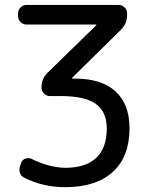

<svg xmlns="http://www.w3.org/2000/svg" viewBox="-20 -775 597 784"><path d="M87.9 -674.8Q74.2 -674.8 64 -685.1Q53.7 -695.3 53.7 -709V-720.7Q53.7 -734.4 64 -744.6Q74.2 -754.9 87.9 -754.9H464.8Q478.5 -754.9 488.8 -744.6Q499 -734.4 499 -720.7V-712.9Q499 -678.7 474.6 -654.3L274.4 -457Q273.4 -456.1 273.9 -455.1Q274.4 -454.1 275.4 -454.1H286.1Q394.5 -454.1 451.7 -401.9Q508.8 -349.6 508.8 -251Q508.8 -134.8 440.4 -72.8Q372.1 -10.7 246.1 -10.7Q156.2 -10.7 80.1 -48.8Q66.4 -54.7 61.5 -69.3Q56.6 -84 62.5 -97.7L66.4 -110.4Q71.3 -123 84.5 -127.4Q97.7 -131.8 109.4 -126Q180.7 -90.8 246.1 -89.8Q330.1 -89.8 373 -130.4Q416 -170.9 416 -251Q416 -317.4 372.1 -350.1Q328.1 -382.8 226.6 -382.8H183.6Q169.9 -382.8 159.7 -393.1Q149.4 -403.3 149.4 -418Q149.4 -453.1 173.8 -477.5L373 -671.9Q374 -672.9 373.5 -673.8Q373 -674.8 371.1 -674.8Z"/></svg>

Font: Gen Jyuu GothicL Regular
Style: Regular
Weight: 400
Designer: [Source Han Sans]
Ryoko NISHIZUKA  (kana & ideographs); Paul D. Hunt (Latin, Greek & Cyrillic); Wenlong ZHANG  (bopomofo
Version: Version 1.002.20150607